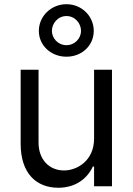

<svg xmlns="http://www.w3.org/2000/svg" viewBox="-20 -872 621 899"><path d="M420.5 -223C420.5 -120.7 342.3 -73.9 279.8 -73.9C210.2 -73.9 160.5 -125 160.5 -204.5V-545.5H76.7V-198.9C76.7 -59.7 150.6 7.1 252.8 7.1C335.2 7.1 389.2 -36.9 414.8 -92.3H420.5V0H504.3V-545.5H420.5ZM291.2 -606.5C363.6 -606.5 419 -659.1 419 -727.3C419 -795.5 363.6 -852.3 291.2 -852.3C218.8 -852.3 161.9 -795.5 161.9 -727.3C161.9 -659.1 218.8 -606.5 291.2 -606.5ZM291.2 -660.5C251.4 -660.5 223 -693.2 223 -727.3C223 -762.8 251.4 -796.9 291.2 -796.9C331 -796.9 359.4 -762.8 359.4 -727.3C359.4 -693.2 331 -660.5 291.2 -660.5Z"/></svg>

Font: Karasuma Gothic
Style: Regular
Weight: 400
Designer: Rasmus Andersson, Ryoko Nishizuka
Foundry: Genbu
Version: Version 1.00